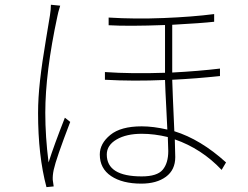

<svg xmlns="http://www.w3.org/2000/svg" viewBox="-20 -766 1040 805"><path d="M193.4 -746.1 232.4 -742.2Q222.7 -710.9 220.7 -698.2Q169.9 -461.9 169.9 -293Q169.9 -193.4 183.6 -85Q207 -158.2 252 -272.5L274.4 -254.9Q214.8 -99.6 205.1 -53.7Q200.2 -30.3 201.2 -11.7L205.1 15.6L174.8 18.6Q139.6 -113.3 139.6 -292Q139.6 -355.5 147.9 -429.2Q156.2 -502.9 172.9 -601.6Q189.5 -700.2 189.5 -702.1Q193.4 -726.6 193.4 -746.1ZM685.5 -132.8Q685.5 -140.6 683.6 -191.4Q627 -205.1 574.2 -205.1Q509.8 -205.1 468.8 -181.2Q427.7 -157.2 427.7 -118.2Q427.7 -26.4 574.2 -26.4Q638.7 -26.4 662.1 -54.2Q685.5 -82 685.5 -132.8ZM902.3 -478.5V-447.3Q804.7 -436.5 702.1 -431.6Q703.1 -390.6 710.9 -215.8Q821.3 -181.6 927.7 -85L909.2 -53.7Q825.2 -142.6 712.9 -181.6Q714.8 -119.1 714.8 -107.4Q714.8 -53.7 675.8 -24.9Q636.7 3.9 572.3 3.9Q493.2 3.9 445.8 -27.8Q398.4 -59.6 398.4 -118.2Q398.4 -164.1 442.4 -200.2Q486.3 -236.3 574.2 -236.3Q623 -236.3 681.6 -222.7Q681.6 -233.4 677.2 -313Q672.9 -392.6 671.9 -430.7Q540 -424.8 419.9 -431.6V-463.9Q532.2 -456.1 671.9 -460.9V-465.8V-661.1Q517.6 -655.3 435.5 -660.2V-692.4Q545.9 -685.5 666.5 -690.4Q787.1 -695.3 877.9 -707V-674.8Q826.2 -668.9 702.1 -662.1V-468.8V-461.9Q813.5 -467.8 902.3 -478.5Z"/></svg>

Font: GenEi Gothic M ExtraLight
Style: Regular
Weight: 200
Designer: o_tamon (Modified); [Source Han Sans]
Ryoko NISHIZUKA  (kana & ideographs); Paul D. Hunt (Latin, Greek & Cyrillic); Wenl
Version: Version 1.1a;Original Version 1.004